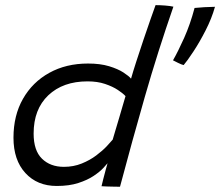

<svg xmlns="http://www.w3.org/2000/svg" viewBox="-20 -727 858 748"><path d="M375.5 -1.5Q377.5 -10.5 382.2 -29Q387 -47.5 391.8 -65.5Q396.5 -83.5 399 -91Q395 -86 381.8 -71.8Q368.5 -57.5 344.5 -41.5Q320.5 -25.5 285 -14Q249.5 -2.5 201 -2.5Q125 -2.5 78.8 -53Q32.5 -103.5 32.5 -190.5Q32.5 -277 69.5 -342Q106.5 -407 172 -443.2Q237.5 -479.5 323 -479.5Q370.5 -479.5 405 -469Q439.5 -458.5 461 -444.5Q482.5 -430.5 490.5 -420.5Q497.5 -445.5 510.8 -486.8Q524 -528 539.2 -572.8Q554.5 -617.5 567.2 -654.2Q580 -691 586 -707Q603 -707 622.8 -705.5Q642.5 -704 655.5 -701Q594.5 -525 544.5 -350.8Q494.5 -176.5 447.5 0.5Q439 0.5 424.2 0.2Q409.5 0 395.5 -0.5Q381.5 -1 375.5 -1.5ZM229 -77Q266.5 -77 298.5 -90Q330.5 -103 355 -121.5Q379.5 -140 395.8 -157.2Q412 -174.5 419 -183Q422.5 -195 429.5 -218.5Q436.5 -242 444.5 -268.8Q452.5 -295.5 459 -318.5Q465.5 -341.5 469 -352.5Q459.5 -363 439.2 -376.5Q419 -390 389.2 -400Q359.5 -410 321 -410Q225.5 -410 168.2 -355.8Q111 -301.5 111 -206.5Q111 -140.5 143.5 -108.8Q176 -77 229 -77ZM817.5 -700.5Q805 -655.5 781.2 -609Q757.5 -562.5 733.2 -525.8Q709 -489 695.5 -473.5Q688 -475 673.8 -482Q659.5 -489 654 -492Q674 -527 697.5 -579.5Q721 -632 738 -696Q750 -697.5 776.2 -699Q802.5 -700.5 817.5 -700.5Z"/></svg>

Font: Grandstander Light
Style: Italic
Weight: 300
Italic angle: -15°
Designer: Tyler Finck
Foundry: Etcetera Type Co
Version: Version 1.200; ttfautohint (v1.8.3)